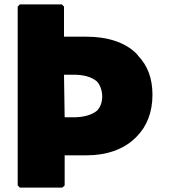

<svg xmlns="http://www.w3.org/2000/svg" viewBox="-20 -852 778 879"><path d="M273 -510H315C359 -510 397 -502 424 -479C437 -464 447 -442 448 -412C448 -383 440 -363 425 -346C400 -325 361 -315 317 -315H276ZM263 -832H71L61 -822V-3L71 7H265L276 -3V-141H378C466 -141 544 -167 598 -219L606 -227C652 -273 678 -338 678 -418C678 -494 655 -553 612 -597V-598L604 -607C552 -659 470 -684 377 -684H273V-822Z"/></svg>

Font: Hussar Woodtype
Style: Ultra
Weight: 900
Foundry: Cannot Into Space Fonts
Version: Version 1.07